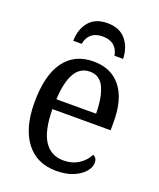

<svg xmlns="http://www.w3.org/2000/svg" viewBox="-140 -828 762 923"><g transform="rotate(20 241.5 -366.0)"><path d="M49 -264Q49 -403 101 -474.5Q153 -546 250 -546Q340 -546 389.5 -484.5Q439 -423 439 -306V-263H141Q142 -153 176 -101Q210 -49 275 -49Q319 -49 351.5 -70Q384 -91 401 -124Q421 -114 421 -90Q421 -68 402.5 -45Q384 -22 347.5 -6Q311 10 259 10Q159 10 104 -62Q49 -134 49 -264ZM346 -314Q345 -400 322.5 -447Q300 -494 250 -494Q200 -494 173.5 -448Q147 -402 143 -314ZM250 -742Q311 -742 343.5 -704Q376 -666 378 -606H334Q321 -674 250 -674Q179 -674 166 -606H123Q124 -666 156 -704Q188 -742 250 -742Z"/></g></svg>

Font: Noto Serif Narrow
Style: Regular
Weight: 400
Width: 4
Designer: Monotype Design Team
Foundry: Monotype Imaging Inc.
Version: Version 1.001